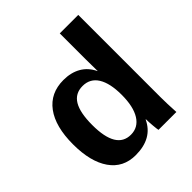

<svg xmlns="http://www.w3.org/2000/svg" viewBox="-198 -862 1008 1008"><g transform="rotate(-45 305.5 -358.0)"><path d="M412.1 0Q410.2 -7.3 407.5 -36.9Q404.8 -66.4 404.8 -85.9H402.8Q358.4 9.8 233.9 9.8Q141.6 9.8 91.3 -62.3Q41 -134.3 41 -263.7Q41 -395 94 -466.6Q147 -538.1 244.1 -538.1Q300.3 -538.1 341.1 -514.6Q381.8 -491.2 403.8 -444.8H404.8L403.8 -531.7V-724.6H541V-115.2Q541 -66.4 544.9 0ZM405.8 -267.1Q405.8 -352.5 377.2 -398.7Q348.6 -444.8 293 -444.8Q237.8 -444.8 210.9 -400.1Q184.1 -355.5 184.1 -263.7Q184.1 -84 292 -84Q346.2 -84 376 -131.6Q405.8 -179.2 405.8 -267.1Z"/></g></svg>

Font: Liberation Sans
Style: Bold
Weight: 700
Designer: Steve Matteson
Foundry: Ascender Corporation
Version: Version 2.1.5